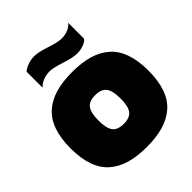

<svg xmlns="http://www.w3.org/2000/svg" viewBox="-242 -1043 1203 1203"><g transform="rotate(-45 360.0 -441.0)"><path d="M465.8 -712.9Q428.7 -712.9 361.6 -734.9Q294.4 -756.8 265.1 -756.8Q201.2 -756.8 160.2 -715.8V-856.9Q176.3 -871.6 204.3 -881.8Q232.4 -892.1 262.2 -892.1Q299.3 -892.1 364.3 -870.1Q429.2 -848.1 462.9 -848.1Q495.6 -848.1 522 -859.9Q548.3 -871.6 561 -889.2V-748Q550.8 -733.9 523.4 -723.4Q496.1 -712.9 465.8 -712.9ZM359.9 -653.8Q443.8 -653.8 506.1 -636Q568.4 -618.2 613.8 -579.3Q659.2 -540.5 682.1 -476.1Q705.1 -411.6 705.1 -321.8Q705.1 -231.9 682.1 -167.7Q659.2 -103.5 613.8 -64.7Q568.4 -25.9 506.1 -8.1Q443.8 9.8 359.9 9.8Q275.9 9.8 213.6 -8.1Q151.4 -25.9 106.2 -64.7Q61 -103.5 38.1 -167.7Q15.1 -231.9 15.1 -321.8Q15.1 -411.6 38.1 -476.1Q61 -540.5 106.2 -579.3Q151.4 -618.2 213.9 -636Q276.4 -653.8 359.9 -653.8ZM284.4 -223.6Q306.6 -194.8 359.9 -194.8Q413.1 -194.8 435.5 -223.6Q458 -252.4 458 -321.8Q458 -391.1 435.5 -420.2Q413.1 -449.2 359.9 -449.2Q306.6 -449.2 284.4 -420.2Q262.2 -391.1 262.2 -321.8Q262.2 -252.4 284.4 -223.6Z"/></g></svg>

Font: Kanit Black
Style: Regular
Weight: 900
Designer: Katatrad Team
Foundry: CadsonDemak
Version: Version 1.000;PS 001.000;hotconv 1.0.88;makeotf.lib2.5.64775